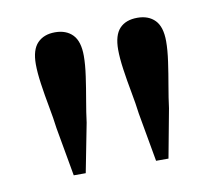

<svg xmlns="http://www.w3.org/2000/svg" viewBox="-50 -871 517 457"><g transform="rotate(-10 208.5 -642.5)"><path d="M109 -814Q136 -814 151.5 -798Q167 -782 167 -747Q167 -726 163 -698Q159 -670 154 -641.5Q149 -613 146 -589L123 -471H94L73 -589Q70 -613 64.5 -642Q59 -671 55 -699Q51 -727 51 -747Q51 -782 66.5 -798Q82 -814 109 -814ZM308 -814Q335 -814 350.5 -798Q366 -782 366 -747Q366 -726 362 -698Q358 -670 353 -641.5Q348 -613 345 -589L323 -471H293L272 -589Q269 -613 263.5 -642Q258 -671 254 -699Q250 -727 250 -747Q250 -782 265 -798Q280 -814 308 -814Z"/></g></svg>

Font: Noto Serif SC ExtraLight SemiBold
Style: Regular
Weight: 600
Version: Version 2.002-H1;hotconv 1.1.0;makeotfexe 2.6.0